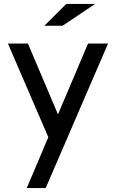

<svg xmlns="http://www.w3.org/2000/svg" viewBox="-20 -740 586 970"><path d="M115.2 210 224.1 -46.9 20 -520H121.1L272.9 -162.1L424.8 -520H525.9L210.9 210ZM314.9 -720.2H460.9L295.9 -609.9H204.1Z"/></svg>

Font: Aldrich
Style: Regular
Weight: 400
Designer: Matthew Desmond
Foundry: Matthew Desmond
Version: Version 1.001 2011